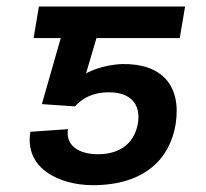

<svg xmlns="http://www.w3.org/2000/svg" viewBox="-20 -548 618 577"><path d="M205.3 -228.3C225.5 -250.7 256 -270.6 307.5 -270.6C374.3 -270.6 403.4 -233 394.5 -177.9C385.3 -122.9 346.2 -84.5 274.5 -84.5C213.8 -84.5 176.5 -112.9 184.3 -159.8L71.4 -152C52.6 -42.3 158 8.5 259.2 8.5C414.4 8.5 490.8 -71 507.8 -174.4C525.9 -290.5 467 -357.6 347.3 -355.5C307.2 -354.4 261.7 -340.9 238.6 -327.4L269.9 -433.6H520.2L536.2 -528.4H96.9L81 -433.6H162.6L105.8 -235.1Z"/></svg>

Font: Margiela Sans Medium
Style: Italic
Weight: 500
Italic angle: -9.39999°
Designer: Stefan Endress, Andreas Faust
Version: Version 1.100;FEAKit 1.0